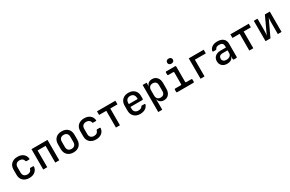

<svg xmlns="http://www.w3.org/2000/svg" viewBox="214 -2545 6771 4488"><g transform="rotate(-30 3600.0 -301.0)"><path d="M308 10Q205 10 143 -47Q81 -104 81 -203V-347Q81 -446 143 -503Q205 -560 308 -560Q402 -560 461 -513.5Q520 -467 530 -387Q533 -366 511 -366H444Q426 -366 423 -384Q414 -423 384 -444Q354 -465 308 -465Q253 -465 221 -434.5Q189 -404 189 -348V-203Q189 -146 221 -115.5Q253 -85 308 -85Q354 -85 384 -106Q414 -127 423 -166Q426 -185 444 -185H511Q532 -185 531 -166Q521 -84 461.5 -37Q402 10 308 10Z M684 0V-550H1116V0H1008V-452H792V0Z M1500 9Q1398 9 1337.5 -50Q1277 -109 1277 -211V-339Q1277 -442 1337 -500.5Q1397 -559 1500 -559Q1603 -559 1663 -500.5Q1723 -442 1723 -339V-211Q1723 -109 1662.5 -50Q1602 9 1500 9ZM1500 -86Q1554 -86 1584.5 -116.5Q1615 -147 1615 -204V-346Q1615 -403 1584.5 -433.5Q1554 -464 1500 -464Q1446 -464 1415.5 -433.5Q1385 -403 1385 -346V-204Q1385 -147 1415.5 -116.5Q1446 -86 1500 -86Z M2108 10Q2005 10 1943 -47Q1881 -104 1881 -203V-347Q1881 -446 1943 -503Q2005 -560 2108 -560Q2202 -560 2261 -513.5Q2320 -467 2330 -387Q2333 -366 2311 -366H2244Q2226 -366 2223 -384Q2214 -423 2184 -444Q2154 -465 2108 -465Q2053 -465 2021 -434.5Q1989 -404 1989 -348V-203Q1989 -146 2021 -115.5Q2053 -85 2108 -85Q2154 -85 2184 -106Q2214 -127 2223 -166Q2226 -185 2244 -185H2311Q2332 -185 2331 -166Q2321 -84 2261.5 -37Q2202 10 2108 10Z M2646 0V-452H2452V-550H2948V-452H2754V0Z M3300 10Q3199 10 3138 -49Q3077 -108 3077 -210V-340Q3077 -442 3138 -501Q3199 -560 3300 -560Q3368 -560 3418 -533.5Q3468 -507 3495.5 -459Q3523 -411 3523 -347V-268Q3523 -248 3503 -248H3181V-203Q3181 -145 3213 -113Q3245 -81 3300 -81Q3338 -81 3366 -93Q3394 -105 3405 -128Q3410 -135 3414.5 -139Q3419 -143 3428 -143H3496Q3519 -143 3514 -125Q3498 -63 3440 -26.5Q3382 10 3300 10ZM3181 -347V-324H3419V-348Q3419 -409 3388 -442Q3357 -475 3300 -475Q3243 -475 3212 -441.5Q3181 -408 3181 -347Z M3684 180V-550H3791V-446Q3802 -500 3841.5 -530Q3881 -560 3941 -560Q4023 -560 4072 -503.5Q4121 -447 4121 -353V-198Q4121 -103 4072 -46.5Q4023 10 3941 10Q3881 10 3841 -21.5Q3801 -53 3790 -108H3789L3792 23V180ZM3903 -84Q3955 -84 3984 -111.5Q4013 -139 4013 -200V-351Q4013 -411 3984 -438.5Q3955 -466 3903 -466Q3851 -466 3821.5 -434.5Q3792 -403 3792 -346V-205Q3792 -147 3821.5 -115.5Q3851 -84 3903 -84Z M4301 0Q4281 0 4281 -20V-78Q4281 -98 4301 -98H4452Q4472 -98 4472 -118V-432Q4472 -452 4452 -452H4321Q4301 -452 4301 -472V-530Q4301 -550 4321 -550H4560Q4580 -550 4580 -530V-118Q4580 -98 4600 -98H4737Q4757 -98 4757 -78V-20Q4757 0 4737 0ZM4517 -645Q4482 -645 4461 -663.5Q4440 -682 4440 -713Q4440 -745 4461 -763.5Q4482 -782 4517 -782Q4552 -782 4573 -763.5Q4594 -745 4594 -713Q4594 -682 4573 -663.5Q4552 -645 4517 -645Z M4929 0V-550H5332V-451H5037V0Z M5645 10Q5561 10 5511.5 -37.5Q5462 -85 5462 -162Q5462 -240 5515 -287.5Q5568 -335 5656 -335H5808V-375Q5808 -470 5701 -470Q5661 -470 5634 -457.5Q5607 -445 5598 -422Q5590 -402 5573 -402H5512Q5501 -402 5494.5 -408Q5488 -414 5490 -425Q5503 -485 5558.5 -522.5Q5614 -560 5702 -560Q5804 -560 5860 -511.5Q5916 -463 5916 -376V-22Q5916 0 5893 0H5832Q5810 0 5810 -22V-103H5809Q5802 -50 5759 -20Q5716 10 5645 10ZM5676 -79Q5737 -79 5772.5 -108.5Q5808 -138 5808 -188V-259H5664Q5621 -259 5595.5 -234Q5570 -209 5570 -170Q5570 -128 5598 -103.5Q5626 -79 5676 -79Z M6246 0V-452H6052V-550H6548V-452H6354V0Z M6684 0V-550H6784V-269Q6784 -225 6782 -177Q6780 -129 6772 -96L6983 -550H7116V0H7016V-281Q7016 -326 7017.5 -372Q7019 -418 7028 -449L6817 0Z"/></g></svg>

Font: Pitagon Sans Mono SemiBold
Style: Regular
Weight: 600
Monospace: yes
Designer: Travis Tran
Foundry: Pitagon
Version: Version 1.001; ttfautohint (v1.8.4.7-5d5b);gftools[0.9.26]